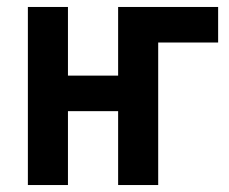

<svg xmlns="http://www.w3.org/2000/svg" viewBox="-20 -531 656 551"><path d="M395 -409V-511H606V-409ZM60 0V-511H175V-314H319V-511H434V0H319V-212H175V0Z"/></svg>

Font: Overpass Mono Light
Style: Regular
Weight: 300
Monospace: yes
Designer: Delve Withrington, Dave Bailey
Foundry: Delve Fonts LLC
Version: Version 4.000